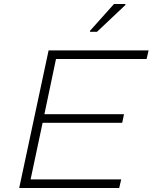

<svg xmlns="http://www.w3.org/2000/svg" viewBox="-20 -940 763 960"><path d="M76 0 223 -688H723L713 -645H260L202 -369H600L591 -326H193L133 -43H586L576 0ZM430 -781V-786L550 -920H607V-915L465 -781Z"/></svg>

Font: Saira Expanded ExtraLight
Style: Italic
Weight: 250
Width: 7
Italic angle: -12°
Designer: Hector Gatti with collaboration of the Omnibus-Type team
Foundry: Omnibus-Type
Version: Version 1.101